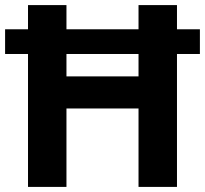

<svg xmlns="http://www.w3.org/2000/svg" viewBox="-20 -785 805 754"><path d="M90 -51V-573H0V-670H90V-765H241V-670H524V-765H675V-670H765V-573H675V-51H524V-359H241V-51ZM241 -485H524V-573H241Z"/></svg>

Font: Noto Sans Tamil UI
Style: Regular
Weight: 400
Designer: Jelle Bosma - Monotype Design Team
Foundry: Monotype Imaging Inc.
Version: Version 2.004